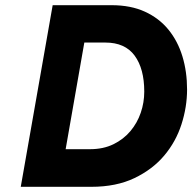

<svg xmlns="http://www.w3.org/2000/svg" viewBox="-20 -720 741 740"><path d="M410 -700Q484 -700 538.5 -675Q593 -650 629 -606Q665 -562 683 -503Q701 -444 701 -375Q701 -308 679.5 -241Q658 -174 613 -120.5Q568 -67 498 -33.5Q428 0 332 0H60L183 -700ZM327 -145Q378 -145 417 -164Q456 -183 482.5 -214.5Q509 -246 522.5 -285.5Q536 -325 536 -367Q536 -455 499 -505.5Q462 -556 386 -556H305L233 -145Z"/></svg>

Font: Overpass Heavy
Style: Italic
Weight: 900
Italic angle: -10°
Designer: Delve Withrington, Dave Bailey
Foundry: Delve Fonts
Version: Version 3.000;DELV;Overpass